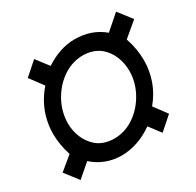

<svg xmlns="http://www.w3.org/2000/svg" viewBox="-139 -775 965 945"><g transform="rotate(-30 343.5 -302.5)"><path d="M602.5 -52.2 528.3 13.2 479 -51.8Q436 -21 389.9 -5.6Q343.8 9.8 298.8 9.8Q253.4 9.8 211.9 -5.9Q170.4 -21.5 137.2 -51.8L62.5 12.7L3.9 -63L79.6 -125.5Q58.6 -191.4 58.6 -250Q58.6 -301.3 73.2 -350.1Q94.7 -419.9 144.5 -476.6L88.4 -552.2L162.1 -617.2L215.8 -547.4Q299.3 -602.1 382.3 -602.1Q478.5 -602.1 545.4 -545.4L627.9 -617.7L687 -541.5L605 -472.7Q627.4 -406.7 627.4 -341.8Q627.4 -283.2 607.9 -228.3Q588.4 -173.3 548.3 -125ZM147.5 -259.8Q147.5 -216.8 163.6 -178.5Q179.7 -140.1 210 -113.8Q228.5 -97.7 254.4 -89.1Q280.3 -80.6 309.1 -80.6Q335.9 -80.6 362.8 -88.1Q389.6 -95.7 413.6 -110.4Q463.4 -141.6 496.3 -192.6Q529.3 -243.7 537.1 -300.8Q539.1 -314.9 539.1 -332.5Q539.1 -376.5 523.4 -414.8Q507.8 -453.1 477.5 -479.5Q458.5 -495.6 432.6 -504.4Q406.7 -513.2 377.9 -513.2Q351.1 -513.2 324.5 -505.6Q297.9 -498 273.9 -483.4Q223.6 -452.1 190.7 -401.1Q157.7 -350.1 149.9 -292.5Q147.5 -274.4 147.5 -259.8Z"/></g></svg>

Font: Mardoto Medium
Style: Italic
Weight: 500
Italic angle: -12°
Designer: Christian Robertson, Vahan Hovhannisyan
Foundry: Google
Version: Version 1.000